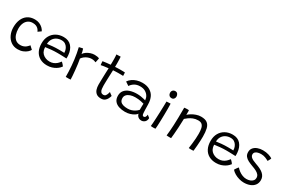

<svg xmlns="http://www.w3.org/2000/svg" viewBox="98 -1866 4498 3057"><g transform="rotate(30 2347.0 -337.5)"><path d="M471.5 -103Q460 -79.5 432.2 -55Q404.5 -30.5 363 -13.8Q321.5 3 268.5 3Q196 3 143.8 -34.5Q91.5 -72 63.8 -134Q36 -196 36 -269.5Q36 -351.5 63 -414Q90 -476.5 143 -512Q196 -547.5 274 -547.5Q320 -547.5 357.2 -531.8Q394.5 -516 420.8 -490.8Q447 -465.5 460.5 -437L404.5 -397Q402 -403 394.5 -416.8Q387 -430.5 372.2 -445.8Q357.5 -461 333 -471.5Q308.5 -482 272 -482Q222 -482 187 -457.2Q152 -432.5 133.8 -389.2Q115.5 -346 115.5 -289.5Q115.5 -233.5 131.5 -185Q147.5 -136.5 182 -106.5Q216.5 -76.5 273 -76.5Q306.5 -76.5 332 -87Q357.5 -97.5 375.2 -112Q393 -126.5 403 -139Q413 -151.5 415 -155Z M1031.5 -118.5Q1022.5 -105.5 1003.5 -86.8Q984.5 -68 955.5 -50.2Q926.5 -32.5 887.8 -20.2Q849 -8 799.5 -8Q725 -8 669 -39.2Q613 -70.5 582.8 -129.8Q552.5 -189 552.5 -273.5Q552.5 -353.5 586 -412Q619.5 -470.5 678 -502.2Q736.5 -534 811 -534Q905 -534 956.8 -475Q1008.5 -416 1016 -318.5Q1017.5 -303 1017.5 -288.5Q1017.5 -274 1016.5 -259Q1010.5 -259.5 991.5 -260.2Q972.5 -261 946.8 -262Q921 -263 894 -263.5Q867 -264 845 -264Q792.5 -264 735.2 -258.8Q678 -253.5 632.5 -246.5Q632.5 -232 634.8 -218.2Q637 -204.5 640.5 -192Q649.5 -158 674 -133.2Q698.5 -108.5 732.8 -95Q767 -81.5 805 -81.5Q846.5 -81.5 876.8 -94.5Q907 -107.5 928 -125.5Q949 -143.5 961 -159.2Q973 -175 978 -180Q981 -177.5 988.5 -170.8Q996 -164 1004.5 -154.8Q1013 -145.5 1020.5 -136Q1028 -126.5 1031.5 -118.5ZM632 -305Q672.5 -311.5 726.5 -316.5Q780.5 -321.5 849 -321.5Q884.5 -321.5 908.5 -320.5Q932.5 -319.5 942.5 -319Q942.5 -337.5 938 -358Q932.5 -385 916.8 -411.5Q901 -438 874.2 -455.5Q847.5 -473 806 -473Q759 -473 720 -453.2Q681 -433.5 657.2 -396Q633.5 -358.5 632 -305Z M1189.5 -441.5Q1206 -467.5 1236.2 -488.8Q1266.5 -510 1304 -522.5Q1341.5 -535 1378.5 -535Q1402 -535 1426.5 -531Q1451 -527 1465 -519L1448.5 -438Q1436.5 -443 1417.2 -449Q1398 -455 1369 -455Q1337 -455 1305.2 -443.2Q1273.5 -431.5 1247 -411.5Q1220.5 -391.5 1203.5 -366Q1211 -329 1218 -276.5Q1225 -224 1230.5 -169.2Q1236 -114.5 1239.2 -69.2Q1242.5 -24 1242.5 -1Q1226 0.5 1200 0.8Q1174 1 1153.5 0Q1153.5 -48 1151.5 -99Q1149.5 -150 1145.2 -202.8Q1141 -255.5 1134.2 -308.8Q1127.5 -362 1118.2 -413.5Q1109 -465 1097 -514Q1107 -517 1121.5 -520.5Q1136 -524 1149 -526.8Q1162 -529.5 1167 -529.5Q1173.5 -512 1180.5 -485Q1187.5 -458 1189.5 -441.5Z M1938.5 -102Q1931.5 -76.5 1917.5 -48.2Q1903.5 -20 1877.8 -0.5Q1852 19 1809 19Q1754.5 19 1723.8 -5.2Q1693 -29.5 1680.2 -69Q1667.5 -108.5 1667.5 -153.5Q1667.5 -177.5 1668.2 -211.8Q1669 -246 1670 -283.8Q1671 -321.5 1672.2 -357.2Q1673.5 -393 1674.8 -420.2Q1676 -447.5 1676.5 -460Q1624 -455 1587.5 -449Q1551 -443 1541.5 -440Q1539.5 -452 1538.2 -466Q1537 -480 1536.2 -492Q1535.5 -504 1535.5 -509Q1563 -513 1601.8 -518.2Q1640.5 -523.5 1677 -525.5Q1677.5 -548 1678 -577.8Q1678.5 -607.5 1678 -634.5Q1678 -657 1676.5 -677.8Q1675 -698.5 1673.5 -713L1750 -716Q1751 -707.5 1752.8 -677.2Q1754.5 -647 1754.5 -604Q1754.5 -589 1754.5 -567.5Q1754.5 -546 1754 -530.5Q1768.5 -531.5 1790.5 -532.5Q1812.5 -533.5 1826 -533.5Q1850.5 -534 1873.5 -533.8Q1896.5 -533.5 1913.2 -533Q1930 -532.5 1934 -532Q1935.5 -521.5 1936.2 -501.8Q1937 -482 1937 -470Q1932 -470.5 1902.2 -471.2Q1872.5 -472 1843 -471.5Q1822 -471 1796.8 -470Q1771.5 -469 1753 -467.5Q1752.5 -453.5 1751.2 -425.8Q1750 -398 1748.8 -363.2Q1747.5 -328.5 1746.2 -293Q1745 -257.5 1744.5 -227.5Q1744 -197.5 1744 -180Q1744 -149 1748 -119.5Q1752 -90 1767.5 -70.8Q1783 -51.5 1816 -51.5Q1839 -51.5 1852.5 -68.5Q1866 -85.5 1873.2 -107.5Q1880.5 -129.5 1884 -143.5Q1887.5 -140 1895.2 -133.8Q1903 -127.5 1912.2 -121Q1921.5 -114.5 1928.8 -109.2Q1936 -104 1938.5 -102Z M2246.5 11Q2184 11 2133 -5.8Q2082 -22.5 2052.2 -59.8Q2022.5 -97 2022.5 -158.5Q2022.5 -217 2055.2 -256.2Q2088 -295.5 2145.2 -314.8Q2202.5 -334 2274.5 -334Q2310 -334 2344 -328.8Q2378 -323.5 2402.8 -317.2Q2427.5 -311 2435.5 -308Q2433.5 -326 2429.2 -343.8Q2425 -361.5 2417 -375.5Q2397 -413.5 2357 -438Q2317 -462.5 2258.5 -462.5Q2196 -462.5 2153.5 -435.8Q2111 -409 2089.5 -372.5L2022.5 -417Q2044 -450 2079.5 -475.5Q2115 -501 2161.2 -515.5Q2207.5 -530 2261.5 -530Q2344.5 -530 2399.5 -497Q2454.5 -464 2479.5 -412Q2492.5 -384.5 2500 -352.5Q2507.5 -320.5 2508.5 -271.5Q2509.5 -217 2510.5 -180.8Q2511.5 -144.5 2513.5 -120.5Q2516.5 -89.5 2524 -80.5Q2531.5 -71.5 2545.5 -71.5Q2562.5 -71.5 2573.5 -87.8Q2584.5 -104 2585.5 -133L2632.5 -95.5Q2630.5 -47 2603.5 -22.8Q2576.5 1.5 2542 1.5Q2515 1.5 2495 -9.8Q2475 -21 2464 -38Q2453 -55 2450.5 -72Q2440 -54 2410.2 -34.8Q2380.5 -15.5 2338.2 -2.2Q2296 11 2246.5 11ZM2259 -54.5Q2294.5 -54.5 2327.8 -65.2Q2361 -76 2389.2 -94.5Q2417.5 -113 2436.5 -135.5Q2436.5 -171.5 2437 -198.5Q2437.5 -225.5 2439 -249Q2423.5 -254 2379 -263.2Q2334.5 -272.5 2277.5 -272.5Q2228 -272.5 2188.5 -259Q2149 -245.5 2126.2 -220.8Q2103.5 -196 2103.5 -161.5Q2103.5 -119.5 2123.5 -96.2Q2143.5 -73 2178.8 -63.8Q2214 -54.5 2259 -54.5Z M2803.5 0.5Q2796.5 1 2784.5 2Q2772.5 3 2760.5 3Q2748.5 3 2737.8 2Q2727 1 2718 0Q2720.5 -13 2723.2 -54.2Q2726 -95.5 2728.8 -151.8Q2731.5 -208 2733.8 -268Q2736 -328 2737.5 -379.8Q2739 -431.5 2739 -462Q2743 -462.5 2752.8 -463Q2762.5 -463.5 2774.2 -464.2Q2786 -465 2796.5 -465.2Q2807 -465.5 2812.5 -465.5Q2813.5 -453 2814.2 -427.2Q2815 -401.5 2815 -369.5Q2815 -322.5 2814.2 -266Q2813.5 -209.5 2811.8 -155Q2810 -100.5 2808 -58.5Q2806 -16.5 2803.5 0.5ZM2781.5 -548Q2751.5 -548 2734.8 -566.8Q2718 -585.5 2718 -612.5Q2718 -633.5 2726.5 -647.8Q2735 -662 2749 -669.2Q2763 -676.5 2780 -676.5Q2806.5 -676.5 2822.2 -657Q2838 -637.5 2838 -609Q2838 -584.5 2823 -566.2Q2808 -548 2781.5 -548Z M3094 6Q3086.5 6.5 3076 6.8Q3065.5 7 3054.5 6.5Q3044 6.5 3031 5.8Q3018 5 3010.5 4Q3015.5 -38 3019.5 -86Q3023.5 -134 3026.5 -194.5Q3029.5 -255 3031 -334.5Q3032.5 -414 3032.5 -518.5Q3042.5 -520 3055.8 -521.2Q3069 -522.5 3084 -522.5Q3092.5 -522.5 3101.8 -522.2Q3111 -522 3117.5 -520.5Q3118.5 -515 3118.8 -500Q3119 -485 3118.8 -467.5Q3118.5 -450 3118.5 -436Q3139 -457 3174.5 -478.8Q3210 -500.5 3253 -515.2Q3296 -530 3338.5 -530Q3415 -530 3454 -500Q3493 -470 3507 -411.5Q3521 -353 3521 -267.5Q3521 -232.5 3519 -189.5Q3517 -146.5 3513.2 -98.2Q3509.5 -50 3503.5 1.5Q3498 2.5 3486 3.2Q3474 4 3460.5 4Q3448 4 3436.2 3.5Q3424.5 3 3416.5 1.5Q3423.5 -46 3429 -93.5Q3434.5 -141 3437.5 -186.2Q3440.5 -231.5 3440.5 -270.5Q3440.5 -326 3432.2 -367.8Q3424 -409.5 3400 -432.5Q3376 -455.5 3329.5 -455.5Q3278.5 -455.5 3237.2 -438.8Q3196 -422 3165.8 -399.8Q3135.5 -377.5 3117.5 -361Q3115.5 -275 3111 -202.2Q3106.5 -129.5 3102 -76Q3097.5 -22.5 3094 6Z M4139 -118.5Q4130 -105.5 4111 -86.8Q4092 -68 4063 -50.2Q4034 -32.5 3995.2 -20.2Q3956.5 -8 3907 -8Q3832.5 -8 3776.5 -39.2Q3720.5 -70.5 3690.2 -129.8Q3660 -189 3660 -273.5Q3660 -353.5 3693.5 -412Q3727 -470.5 3785.5 -502.2Q3844 -534 3918.5 -534Q4012.5 -534 4064.2 -475Q4116 -416 4123.5 -318.5Q4125 -303 4125 -288.5Q4125 -274 4124 -259Q4118 -259.5 4099 -260.2Q4080 -261 4054.2 -262Q4028.5 -263 4001.5 -263.5Q3974.5 -264 3952.5 -264Q3900 -264 3842.8 -258.8Q3785.5 -253.5 3740 -246.5Q3740 -232 3742.2 -218.2Q3744.5 -204.5 3748 -192Q3757 -158 3781.5 -133.2Q3806 -108.5 3840.2 -95Q3874.5 -81.5 3912.5 -81.5Q3954 -81.5 3984.2 -94.5Q4014.5 -107.5 4035.5 -125.5Q4056.5 -143.5 4068.5 -159.2Q4080.5 -175 4085.5 -180Q4088.5 -177.5 4096 -170.8Q4103.5 -164 4112 -154.8Q4120.5 -145.5 4128 -136Q4135.5 -126.5 4139 -118.5ZM3739.5 -305Q3780 -311.5 3834 -316.5Q3888 -321.5 3956.5 -321.5Q3992 -321.5 4016 -320.5Q4040 -319.5 4050 -319Q4050 -337.5 4045.5 -358Q4040 -385 4024.2 -411.5Q4008.5 -438 3981.8 -455.5Q3955 -473 3913.5 -473Q3866.5 -473 3827.5 -453.2Q3788.5 -433.5 3764.8 -396Q3741 -358.5 3739.5 -305Z M4448.5 41Q4406.5 41 4361.2 28.2Q4316 15.5 4276.8 -7.2Q4237.5 -30 4212.5 -59.5Q4216 -66 4222 -75.8Q4228 -85.5 4235.2 -96Q4242.5 -106.5 4249.8 -115.5Q4257 -124.5 4262.5 -129.5Q4283.5 -104 4314 -81Q4344.5 -58 4381 -43.8Q4417.5 -29.5 4454.5 -29.5Q4491.5 -29.5 4522 -40.8Q4552.5 -52 4570.5 -73.5Q4588.5 -95 4588.5 -124Q4588.5 -158 4568.8 -181.5Q4549 -205 4515.5 -222.2Q4482 -239.5 4440 -254Q4391.5 -271.5 4352.2 -291.2Q4313 -311 4289.8 -340.5Q4266.5 -370 4266.5 -416.5Q4266.5 -463.5 4293.2 -495Q4320 -526.5 4363.8 -542.5Q4407.5 -558.5 4459 -558.5Q4518.5 -558.5 4566 -543.8Q4613.5 -529 4637 -511.5Q4635 -503.5 4629.8 -491.8Q4624.5 -480 4617.8 -468.5Q4611 -457 4604.5 -448Q4579 -463.5 4543.5 -477.5Q4508 -491.5 4465 -491.5Q4435 -491.5 4407 -484.5Q4379 -477.5 4361.5 -461Q4344 -444.5 4344 -417Q4344 -392.5 4361 -374Q4378 -355.5 4406.8 -341.5Q4435.5 -327.5 4470.5 -315.5Q4515 -300.5 4551.2 -283Q4587.5 -265.5 4613.2 -243.2Q4639 -221 4653 -192.8Q4667 -164.5 4667 -129Q4667 -73.5 4638 -35.5Q4609 2.5 4559.5 21.8Q4510 41 4448.5 41Z"/></g></svg>

Font: Grandstander Thin Light
Style: Regular
Weight: 300
Version: Version 1.200